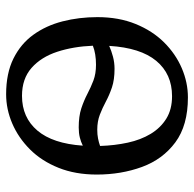

<svg xmlns="http://www.w3.org/2000/svg" viewBox="-24 -584 618 611"><g transform="rotate(90 285.5 -279.0)"><path d="M280.5 11Q214 11 167 -12.2Q120 -35.5 91 -75.8Q62 -116 48.5 -168.5Q35 -221 35 -279.5Q35 -347.5 56.8 -401Q78.5 -454.5 115.2 -491.5Q152 -528.5 197.5 -548Q243 -567.5 290.5 -567.5Q379.5 -567.5 433.5 -527.5Q487.5 -487.5 511.8 -421.2Q536 -355 536 -277.5Q536 -209.5 514.5 -155.8Q493 -102 456 -65Q419 -28 373.5 -8.5Q328 11 280.5 11ZM285.5 -39.5Q354.5 -39.5 396 -88.5Q437.5 -137.5 444 -233Q432 -227 418 -223.5Q404 -220 386 -220Q350.5 -220 325.5 -228.2Q300.5 -236.5 279.5 -247.5Q258.5 -258.5 236.8 -266.8Q215 -275 186.5 -275Q169 -275 153.8 -272.5Q138.5 -270 126 -265Q128.5 -203 145.2 -151.8Q162 -100.5 196.5 -70Q231 -39.5 285.5 -39.5ZM393.5 -279Q408.5 -279 421.2 -281.5Q434 -284 445 -288Q443.5 -334.5 434.5 -376Q425.5 -417.5 406.5 -449Q387.5 -480.5 358 -498.8Q328.5 -517 286.5 -517Q216 -517 174.2 -466.8Q132.5 -416.5 126.5 -317Q142 -324 160.8 -329Q179.5 -334 199.5 -334Q234 -334 258.5 -325.8Q283 -317.5 303.5 -306.5Q324 -295.5 345.5 -287.2Q367 -279 393.5 -279Z"/></g></svg>

Font: Merriweather 24pt Light
Style: Regular
Weight: 300
Designer: Eben Sorkin
Foundry: Eben Sorkin
Version: Version 2.100